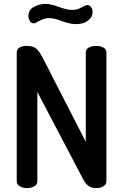

<svg xmlns="http://www.w3.org/2000/svg" viewBox="-20 -967 633 987"><path d="M474 0Q433 0 411 -39L172 -494V-35Q172 -19 156.5 -9.5Q141 0 119 0Q97 0 81.5 -9.5Q66 -19 66 -35V-696Q66 -731 119 -731Q148 -731 164.5 -718.5Q181 -706 199 -671L421 -238V-697Q421 -714 436.5 -722.5Q452 -731 474 -731Q496 -731 511.5 -722.5Q527 -714 527 -697V-35Q527 -19 511.5 -9.5Q496 0 474 0ZM232 -874Q208 -874 184 -860.5Q160 -847 154 -847Q140 -847 133 -859.5Q126 -872 126 -883Q126 -917 155 -932Q184 -947 213 -947Q241 -947 282.5 -931.5Q324 -916 351 -916Q376 -916 398.5 -928.5Q421 -941 428 -941Q442 -941 449 -929Q456 -917 456 -907Q456 -882 438.5 -866.5Q421 -851 404 -847Q387 -843 371 -843Q340 -843 298.5 -858.5Q257 -874 232 -874Z"/></svg>

Font: AkaAcidDosis
Style: SemiBold
Weight: 600
Designer: Edgar Tolentino, Pablo Impallari, Igino Marini, Cyberella
Foundry: Edgar Tolentino, Pablo Impallari, Igino Marini, Cyberella
Version: Version 1.007